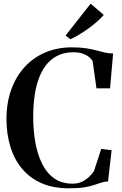

<svg xmlns="http://www.w3.org/2000/svg" viewBox="-20 -1008 662 1038"><path d="M352.5 10Q267 10 203.8 -18Q140.5 -46 98.5 -96.8Q56.5 -147.5 35.8 -216Q15 -284.5 15 -364.5Q15 -452 40.8 -523.5Q66.5 -595 113.5 -646Q160.5 -697 225.2 -724.5Q290 -752 368 -752Q414 -752 446 -747Q478 -742 502 -735.2Q526 -728.5 547.2 -723.8Q568.5 -719 591.5 -719L575 -530.5H501.5L481 -676.5Q475 -688.5 461.8 -699.5Q448.5 -710.5 427.5 -718Q406.5 -725.5 377 -725.5Q307 -725.5 258.2 -685.8Q209.5 -646 184.5 -568Q159.5 -490 159.5 -375.5Q159.5 -307.5 170.2 -243Q181 -178.5 205.5 -127Q230 -75.5 271 -45.2Q312 -15 373 -15Q401.5 -15 424 -26Q446.5 -37 462.5 -52.8Q478.5 -68.5 487.5 -82L527.5 -203L583.5 -196L564 -27Q544.5 -26.5 527.5 -20.8Q510.5 -15 488.8 -7.8Q467 -0.5 434.8 4.8Q402.5 10 352.5 10ZM360 -796.5 334.5 -816 470 -988 541 -927.5Q527.5 -911.5 507 -893.2Q486.5 -875 461.8 -856.8Q437 -838.5 411.2 -822.8Q385.5 -807 361.5 -796.5Z"/></svg>

Font: Merriweather 144pt SemiBold
Style: Regular
Weight: 600
Version: Version 2.100